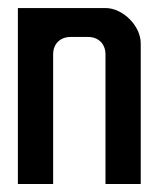

<svg xmlns="http://www.w3.org/2000/svg" viewBox="-20 -462 398 482"><path d="M244.8 -441.8H24.9V0H113.4V-325.4C113.4 -352.2 131.3 -369.2 157.2 -369.2H201C226.9 -369.2 244.8 -352.2 244.8 -325.4V0H333.3V-353.2C333.3 -397 288.6 -441.8 244.8 -441.8Z"/></svg>

Font: Ulica
Style: Regular
Weight: 400
Version: Version